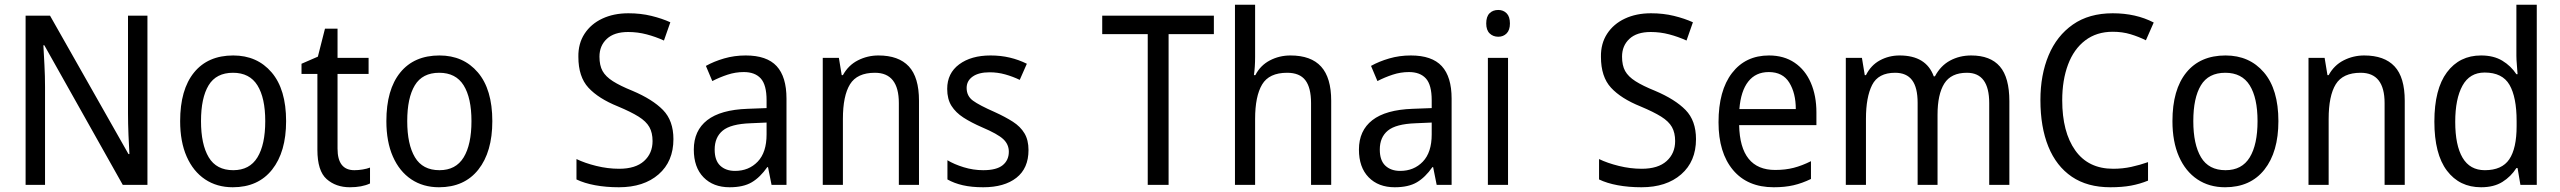

<svg xmlns="http://www.w3.org/2000/svg" viewBox="-20 -780 10799 810"><path d="M602 0H498L167 -589H163Q165 -552 167.5 -505.5Q170 -459 170 -413V0H88V-714H191L522 -130H526Q524 -161 522 -211Q520 -261 520 -302V-714H602Z M1187 -269Q1187 -139 1128 -64.5Q1069 10 962 10Q895 10 845 -23.5Q795 -57 767.5 -119.5Q740 -182 740 -269Q740 -402 798.5 -474Q857 -546 964 -546Q1065 -546 1126 -474.5Q1187 -403 1187 -269ZM828 -269Q828 -171 860.5 -116.5Q893 -62 964 -62Q1033 -62 1066 -116Q1099 -170 1099 -269Q1099 -367 1066 -420Q1033 -473 963 -473Q892 -473 860 -420Q828 -367 828 -269Z M1475 -62Q1492 -62 1510 -65Q1528 -68 1541 -73V-6Q1507 10 1456 10Q1397 10 1358 -24.5Q1319 -59 1319 -148V-468H1252V-511L1321 -541L1351 -659H1404V-536H1535V-468H1404V-153Q1404 -62 1475 -62Z M2057 -269Q2057 -139 1998 -64.5Q1939 10 1832 10Q1765 10 1715 -23.5Q1665 -57 1637.5 -119.5Q1610 -182 1610 -269Q1610 -402 1668.5 -474Q1727 -546 1834 -546Q1935 -546 1996 -474.5Q2057 -403 2057 -269ZM1698 -269Q1698 -171 1730.5 -116.5Q1763 -62 1834 -62Q1903 -62 1936 -116Q1969 -170 1969 -269Q1969 -367 1936 -420Q1903 -473 1833 -473Q1762 -473 1730 -420Q1698 -367 1698 -269Z M2821 -193Q2821 -99 2758.5 -44.5Q2696 10 2591 10Q2537 10 2491 1.5Q2445 -7 2412 -23V-109Q2447 -92 2495.5 -80Q2544 -68 2592 -68Q2661 -68 2697 -100.5Q2733 -133 2733 -185Q2733 -220 2719.5 -244Q2706 -268 2674 -288Q2642 -308 2587 -331Q2505 -364 2462.5 -410Q2420 -456 2420 -540Q2419 -596 2446 -637.5Q2473 -679 2521 -701.5Q2569 -724 2631 -724Q2683 -724 2728 -713Q2773 -702 2808 -686L2781 -609Q2746 -625 2708 -635Q2670 -645 2630 -645Q2571 -645 2540 -616Q2509 -587 2509 -541Q2509 -504 2522 -480.5Q2535 -457 2565.5 -437.5Q2596 -418 2648 -397Q2733 -361 2777 -316Q2821 -271 2821 -193Z M3126 -546Q3215 -546 3256.5 -501Q3298 -456 3298 -364V0H3235L3220 -75H3217Q3187 -32 3151.5 -11Q3116 10 3058 10Q2989 10 2948 -32Q2907 -74 2907 -149Q2907 -229 2963.5 -273Q3020 -317 3134 -321L3214 -324V-357Q3214 -422 3189.5 -449Q3165 -476 3118 -476Q3083 -476 3049.5 -465Q3016 -454 2985 -438L2958 -502Q2992 -521 3035 -533.5Q3078 -546 3126 -546ZM3146 -260Q3063 -257 3029 -229Q2995 -201 2995 -149Q2995 -103 3018.5 -81Q3042 -59 3081 -59Q3139 -59 3176.5 -98Q3214 -137 3214 -213V-263Z M3686 -546Q3771 -546 3814 -500Q3857 -454 3857 -355V0H3772V-345Q3772 -473 3671 -473Q3596 -473 3566 -424.5Q3536 -376 3536 -278V0H3451V-536H3519L3531 -463H3536Q3559 -505 3599.5 -525.5Q3640 -546 3686 -546Z M4319 -147Q4319 -70 4268 -30Q4217 10 4128 10Q4079 10 4042 1.5Q4005 -7 3977 -23V-104Q4005 -87 4045.5 -74.5Q4086 -62 4128 -62Q4184 -62 4210 -83Q4236 -104 4236 -140Q4236 -171 4212.5 -193Q4189 -215 4123 -243Q4077 -263 4044.5 -284Q4012 -305 3994 -333.5Q3976 -362 3976 -405Q3976 -471 4026.5 -508.5Q4077 -546 4159 -546Q4202 -546 4240 -537Q4278 -528 4312 -511L4282 -443Q4253 -457 4221 -466Q4189 -475 4155 -475Q4109 -475 4083.5 -457Q4058 -439 4058 -409Q4058 -375 4084.5 -355.5Q4111 -336 4177 -307Q4221 -287 4253 -266.5Q4285 -246 4302 -217.5Q4319 -189 4319 -147Z M4910 0H4822V-636H4630V-714H5101V-636H4910Z M5275 -540Q5275 -498 5270 -463H5276Q5297 -504 5337 -525Q5377 -546 5424 -546Q5511 -546 5553.5 -499Q5596 -452 5596 -355V0H5511V-345Q5511 -410 5487 -441.5Q5463 -473 5410 -473Q5334 -473 5304.5 -423.5Q5275 -374 5275 -278V0H5190V-760H5275Z M5932 -546Q6021 -546 6062.5 -501Q6104 -456 6104 -364V0H6041L6026 -75H6023Q5993 -32 5957.5 -11Q5922 10 5864 10Q5795 10 5754 -32Q5713 -74 5713 -149Q5713 -229 5769.5 -273Q5826 -317 5940 -321L6020 -324V-357Q6020 -422 5995.5 -449Q5971 -476 5924 -476Q5889 -476 5855.5 -465Q5822 -454 5791 -438L5764 -502Q5798 -521 5841 -533.5Q5884 -546 5932 -546ZM5952 -260Q5869 -257 5835 -229Q5801 -201 5801 -149Q5801 -103 5824.5 -81Q5848 -59 5887 -59Q5945 -59 5982.5 -98Q6020 -137 6020 -213V-263Z M6301 -738Q6322 -738 6336 -724Q6350 -710 6350 -681Q6350 -653 6336 -639Q6322 -625 6301 -625Q6279 -625 6264.5 -639Q6250 -653 6250 -681Q6250 -710 6264 -724Q6278 -738 6301 -738ZM6342 -536V0H6257V-536Z M7135 -193Q7135 -99 7072.5 -44.5Q7010 10 6905 10Q6851 10 6805 1.5Q6759 -7 6726 -23V-109Q6761 -92 6809.5 -80Q6858 -68 6906 -68Q6975 -68 7011 -100.5Q7047 -133 7047 -185Q7047 -220 7033.5 -244Q7020 -268 6988 -288Q6956 -308 6901 -331Q6819 -364 6776.5 -410Q6734 -456 6734 -540Q6733 -596 6760 -637.5Q6787 -679 6835 -701.5Q6883 -724 6945 -724Q6997 -724 7042 -713Q7087 -702 7122 -686L7095 -609Q7060 -625 7022 -635Q6984 -645 6944 -645Q6885 -645 6854 -616Q6823 -587 6823 -541Q6823 -504 6836 -480.5Q6849 -457 6879.5 -437.5Q6910 -418 6962 -397Q7047 -361 7091 -316Q7135 -271 7135 -193Z M7443 -546Q7506 -546 7551 -515.5Q7596 -485 7619.5 -430.5Q7643 -376 7643 -306V-252H7317Q7321 -63 7469 -63Q7512 -63 7547 -72Q7582 -81 7620 -100V-25Q7583 -7 7546.5 1.5Q7510 10 7463 10Q7352 10 7291 -63Q7230 -136 7230 -264Q7230 -398 7287 -472Q7344 -546 7443 -546ZM7442 -476Q7387 -476 7355.5 -436Q7324 -396 7318 -320H7556Q7556 -387 7528.5 -431.5Q7501 -476 7442 -476Z M8296 -546Q8377 -546 8417 -499.5Q8457 -453 8457 -353V0H8372V-345Q8372 -473 8278 -473Q8211 -473 8182.5 -427.5Q8154 -382 8154 -296V0H8070V-346Q8070 -411 8046.5 -442Q8023 -473 7975 -473Q7904 -473 7878 -421.5Q7852 -370 7852 -279V0H7767V-536H7835L7847 -463H7852Q7873 -505 7911 -525.5Q7949 -546 7994 -546Q8106 -546 8138 -458H8143Q8167 -503 8207 -524.5Q8247 -546 8296 -546Z M8893 -646Q8825 -646 8777 -609.5Q8729 -573 8704.5 -507.5Q8680 -442 8680 -357Q8680 -223 8735 -145.5Q8790 -68 8895 -68Q8935 -68 8971.5 -76Q9008 -84 9042 -96V-18Q9008 -4 8970.5 3Q8933 10 8883 10Q8786 10 8720.5 -34.5Q8655 -79 8621.5 -161.5Q8588 -244 8588 -358Q8588 -464 8622.5 -546.5Q8657 -629 8725 -676.5Q8793 -724 8893 -724Q8991 -724 9066 -685L9033 -610Q9003 -625 8968.5 -635.5Q8934 -646 8893 -646Z M9592 -269Q9592 -139 9533 -64.5Q9474 10 9367 10Q9300 10 9250 -23.5Q9200 -57 9172.5 -119.5Q9145 -182 9145 -269Q9145 -402 9203.5 -474Q9262 -546 9369 -546Q9470 -546 9531 -474.5Q9592 -403 9592 -269ZM9233 -269Q9233 -171 9265.5 -116.5Q9298 -62 9369 -62Q9438 -62 9471 -116Q9504 -170 9504 -269Q9504 -367 9471 -420Q9438 -473 9368 -473Q9297 -473 9265 -420Q9233 -367 9233 -269Z M9954 -546Q10039 -546 10082 -500Q10125 -454 10125 -355V0H10040V-345Q10040 -473 9939 -473Q9864 -473 9834 -424.5Q9804 -376 9804 -278V0H9719V-536H9787L9799 -463H9804Q9827 -505 9867.5 -525.5Q9908 -546 9954 -546Z M10447 10Q10356 10 10303 -60Q10250 -130 10250 -267Q10250 -404 10303 -475Q10356 -546 10447 -546Q10500 -546 10536.5 -524Q10573 -502 10596 -467H10601Q10600 -484 10598 -506.5Q10596 -529 10596 -545V-760H10682V0H10613L10601 -71H10596Q10573 -35 10537 -12.5Q10501 10 10447 10ZM10463 -62Q10535 -62 10566 -108Q10597 -154 10597 -248V-269Q10597 -370 10567 -422Q10537 -474 10462 -474Q10399 -474 10368.5 -418.5Q10338 -363 10338 -266Q10338 -167 10369 -114.5Q10400 -62 10463 -62Z"/></svg>

Font: Noto Sans Thai SemCond
Style: Regular
Weight: 400
Width: 4
Designer: Monotype Design Team
Foundry: Monotype Imaging Inc.
Version: Version 2.002; ttfautohint (v1.8.4.7-5d5b)